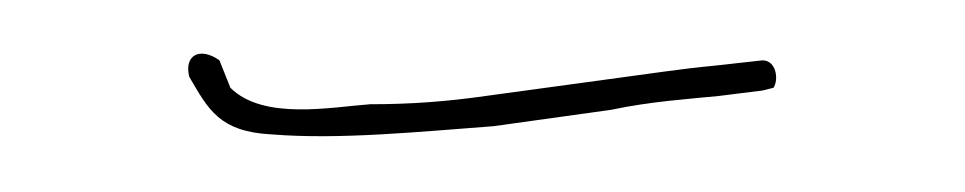

<svg xmlns="http://www.w3.org/2000/svg" viewBox="-20 -305 352 70"><path d="M49 -277C56 -265 60 -257 79 -256C104 -254 133 -257 160 -259L203 -265C217 -268 232 -269 242 -270L258 -272L262 -273C264 -276 263 -283 258 -283L240 -281C229 -280 216 -278 201 -276L157 -270C143 -268 130 -267 115 -267C101 -266 76 -261 64 -273L60 -283C53 -288 47 -285 49 -277ZM115 -267ZM160 -259ZM202 -265H203ZM257 -272H258Z"/></svg>

Font: Stray Cat
Style: Hl
Weight: 100
Version: Version 1.0